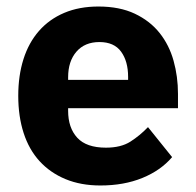

<svg xmlns="http://www.w3.org/2000/svg" viewBox="-20 -557 602 589"><path d="M288 12Q228 12 181 -7.5Q134 -27 101.5 -62.5Q69 -98 52.5 -149Q36 -200 36 -263Q36 -325 52 -375.5Q68 -426 99.5 -462Q131 -498 177 -517.5Q223 -537 282 -537Q347 -537 393.5 -515Q440 -493 469.5 -456Q499 -419 512.5 -370.5Q526 -322 526 -269V-225H189V-217Q189 -165 217 -134.5Q245 -104 305 -104Q351 -104 380 -122.5Q409 -141 434 -167L508 -75Q473 -34 416.5 -11Q360 12 288 12ZM285 -428Q240 -428 214.5 -398.5Q189 -369 189 -320V-312H373V-321Q373 -369 351.5 -398.5Q330 -428 285 -428Z"/></svg>

Font: IBM Plex Sans Hebrew
Style: Bold
Weight: 700
Designer: Mike Abbink, Paul van der Laan, Pieter van Rosmalen, Yanek Iontef
Foundry: Bold Monday
Version: Version 1.2